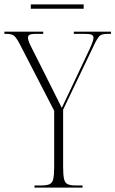

<svg xmlns="http://www.w3.org/2000/svg" viewBox="-28 -859 528 879"><path d="M130 0V-10H162Q187 -10 199.5 -16Q212 -22 216 -40.5Q220 -59 220 -96V-352L61 -660Q45 -690 34 -697Q23 -704 0 -704H-8V-714H170V-704H140Q114 -704 107 -699.5Q100 -695 100 -686Q100 -678 105 -665.5Q110 -653 120 -634L190 -495Q207 -461 222.5 -430Q238 -399 255 -365Q263 -383 274 -405.5Q285 -428 299 -458L383 -636Q400 -673 400 -686Q400 -695 392.5 -699.5Q385 -704 358 -704H310V-714H480V-704H467Q441 -704 431 -697Q421 -690 406 -660L261 -357V-96Q261 -59 265 -40.5Q269 -22 281.5 -16Q294 -10 318 -10H350V0ZM113 -819V-839H355V-819Z"/></svg>

Font: Noto Serif Display Condensed ExtraLight
Style: Regular
Weight: 200
Width: 3
Designer: Monotype Design Team
Foundry: Monotype Imaging Inc.
Version: Version 2.009